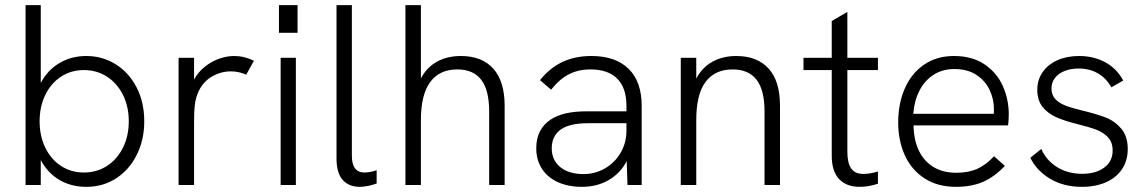

<svg xmlns="http://www.w3.org/2000/svg" viewBox="-20 -717 4444 744"><path d="M138 -97V0H79V-697H138V-395.5Q163 -444 209.2 -472Q255.5 -500 314.5 -500Q377 -500 428.2 -468Q479.5 -436 509.2 -378.5Q539 -321 539 -247Q539 -175.5 510.2 -117.5Q481.5 -59.5 430.5 -26.2Q379.5 7 314.5 7Q255 7 209.5 -20.2Q164 -47.5 138 -97ZM305 -48.5Q355 -48.5 394.5 -74Q434 -99.5 456.5 -144.8Q479 -190 479 -247Q479 -304 456.5 -349.2Q434 -394.5 394.5 -420Q355 -445.5 305 -445.5Q255.5 -445.5 216.5 -420Q177.5 -394.5 155.5 -349.2Q133.5 -304 133.5 -247Q133.5 -190 155.5 -144.8Q177.5 -99.5 216.5 -74Q255.5 -48.5 305 -48.5Z M672 -493H732V-409Q748 -438 773.8 -458.5Q799.5 -479 829.2 -489.5Q859 -500 887.5 -500Q927 -500 964 -481.5L934 -427.5Q921.5 -433.5 905.8 -437Q890 -440.5 875 -440.5Q831.5 -440.5 794 -415.8Q756.5 -391 741 -340.5Q736 -324 734 -302.5Q732 -281 732 -242.5V0H672Z M1067.5 -493H1126.5V0H1067.5ZM1061 -697H1133V-590H1061Z M1284 -102.5V-697H1343.5V-113.5Q1343.5 -48.5 1392.5 -48.5Q1413.5 -48.5 1439.5 -57.5V-6Q1423.5 0 1406 3.5Q1388.5 7 1374.5 7Q1331.5 7 1307.8 -20Q1284 -47 1284 -102.5Z M1551 -697H1611V-413Q1633.5 -456 1673.2 -478Q1713 -500 1766 -500Q1847.5 -500 1891.5 -451Q1935.5 -402 1935.5 -307V0H1875.5V-285.5Q1875.5 -367.5 1844.8 -407.8Q1814 -448 1752 -448Q1683 -448 1647 -399Q1611 -350 1611 -251.5V0H1551Z M2408.5 -92.5Q2384 -45.5 2338.5 -19.2Q2293 7 2235.5 7Q2181 7 2141 -11.5Q2101 -30 2079.5 -63.8Q2058 -97.5 2058 -142.5Q2058 -181 2072.5 -208.5Q2087 -236 2113.5 -253.5Q2162 -285.5 2249.5 -285.5H2407.5V-307Q2407.5 -376 2372 -412Q2336.5 -448 2267.5 -448Q2221.5 -448 2185 -429.5Q2148.5 -411 2115.5 -369.5L2072.5 -406.5Q2111 -454.5 2160.2 -477.2Q2209.5 -500 2271.5 -500Q2365.5 -500 2416 -450.2Q2466.5 -400.5 2466.5 -307V0H2411.5ZM2241 -42.5Q2286 -42.5 2324.2 -64.5Q2362.5 -86.5 2385 -125.2Q2407.5 -164 2407.5 -211.5V-239.5H2257.5Q2187 -239.5 2152 -214.5Q2118 -189 2118 -142.5Q2118 -96.5 2151 -69.5Q2184 -42.5 2241 -42.5Z M2618 -493H2678V-412.5Q2701 -456 2741 -478Q2781 -500 2833 -500Q2914 -500 2958.2 -451.5Q3002.5 -403 3002.5 -307V0H2942.5V-285.5Q2942.5 -368.5 2911.5 -408.2Q2880.5 -448 2819 -448Q2750.5 -448 2714.2 -399.8Q2678 -351.5 2678 -251.5V0H2618Z M3203 -114V-445.5H3093.5V-493H3203V-635.5L3263.5 -671V-493H3382V-445.5H3263.5V-128.5Q3263.5 -86 3278.2 -64.5Q3293 -43 3325.5 -43Q3350.5 -43 3382 -52.5V-5Q3345.5 7 3311 7Q3260 7 3231.5 -23.2Q3203 -53.5 3203 -114Z M3460.5 -243Q3460.5 -315 3485.8 -373.5Q3511 -432 3560 -466Q3609 -500 3676.5 -500Q3748 -500 3795.8 -467.2Q3843.5 -434.5 3866.2 -383Q3889 -331.5 3889 -273.5Q3889 -265 3888.2 -252Q3887.5 -239 3886 -231H3520Q3521 -173.5 3541.2 -132.2Q3561.5 -91 3598.2 -69.2Q3635 -47.5 3685 -47.5Q3732 -47.5 3765.8 -62.2Q3799.5 -77 3832 -111.5L3874 -74Q3832 -30.5 3788 -11.8Q3744 7 3684.5 7Q3613.5 7 3563 -25.5Q3512.5 -58 3486.5 -114.8Q3460.5 -171.5 3460.5 -243ZM3831 -276Q3831.5 -282 3831.5 -294.5Q3831.5 -332.5 3815 -368Q3798.5 -403.5 3764 -426.5Q3729.5 -449.5 3678 -449.5Q3632 -449.5 3597.2 -427Q3562.5 -404.5 3542.5 -365Q3522.5 -325.5 3519 -276Z M3972.5 -105.5 4015 -140Q4034 -96 4075.8 -69.8Q4117.5 -43.5 4173 -43.5Q4227 -43.5 4259.2 -67.8Q4291.5 -92 4291.5 -133.5Q4291.5 -166 4273.2 -185.2Q4255 -204.5 4228.2 -214.5Q4201.5 -224.5 4153.5 -236.5Q4105 -248.5 4072.5 -263Q4040 -277.5 4019.8 -303Q3999.5 -328.5 3999.5 -369Q3999.5 -407.5 4020 -437.2Q4040.5 -467 4077.2 -483.5Q4114 -500 4161.5 -500Q4218 -500 4262.8 -475.8Q4307.5 -451.5 4332.5 -405L4286.5 -378.5Q4266.5 -414.5 4234 -433Q4201.5 -451.5 4159.5 -451.5Q4129.5 -451.5 4105.5 -442Q4081.5 -432.5 4068 -415Q4054.5 -397.5 4054.5 -374.5Q4054.5 -350 4068 -334.5Q4081.5 -319 4106 -309Q4130.5 -299 4170.5 -289.5Q4228.5 -275.5 4263.8 -262Q4299 -248.5 4324.5 -219Q4350 -189.5 4350 -139.5Q4350 -95.5 4328.2 -62.2Q4306.5 -29 4266.2 -11Q4226 7 4172.5 7Q4101.5 7 4049.2 -24.2Q3997 -55.5 3972.5 -105.5Z"/></svg>

Font: HK Grotesk Light
Style: Regular
Weight: 300
Designer: Alfredo Marco Pradil
Foundry: Hanken Design Co.
Version: Version 3.001